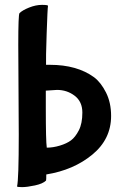

<svg xmlns="http://www.w3.org/2000/svg" viewBox="-20 -697 506 788"><path d="M57 -144 55 -513Q55 -638 60 -643Q72 -655 99.5 -666Q127 -677 152 -677Q177 -677 177 -673Q175 -663 171.5 -559.5Q168 -456 169 -431H185Q296 -431 366 -380Q394 -359 415 -317.5Q436 -276 436 -221Q436 -126 359 -62.5Q282 1 170 19Q170 42 169 44Q156 57 123.5 64Q91 71 70.5 71Q50 71 50 68Q57 40 57 -144ZM172 -91Q198 -91 226 -99.5Q254 -108 271.5 -121Q289 -134 303.5 -162Q318 -190 318 -235Q318 -280 286.5 -304Q255 -328 214 -328L168 -325V-253Q168 -118 172 -91Z"/></svg>

Font: Bubblegum Sans
Style: Regular
Weight: 400
Designer: Angel Koziupa and Alejandro Paul
Foundry: Angel Koziupa and Alejandro Paul
Version: Version 1.001